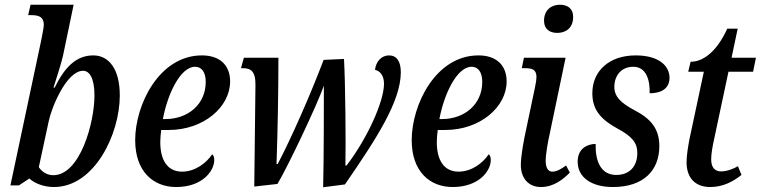

<svg xmlns="http://www.w3.org/2000/svg" viewBox="-20 -780 3213 811"><path d="M208 10C378 10 486 -212 486 -377C486 -487 441 -546 374 -546C302 -546 253 -496 211 -410H206C215 -439 238 -509 246 -544L291 -760H109L99 -716H113C143 -716 165 -709 165 -676C165 -664 161 -647 155 -614L24 3H60L104 -26C124 -7 163 10 208 10ZM205 -40C179 -40 157 -54 144 -74L186 -269C197 -323 260 -481 331 -481C357 -481 379 -452 379 -377C379 -261 318 -40 205 -40Z M724 10C835 10 885 -58 885 -104C885 -115 882 -125 876 -128C852 -92 805 -55 749 -55C689 -55 657 -101 657 -180C657 -196 659 -216 661 -231H693C840 -231 952 -328 952 -436C952 -505 908 -546 833 -546C652 -546 551 -337 551 -188C551 -55 628 10 724 10ZM678 -277H668C687 -380 741 -498 804 -498C832 -498 849 -475 849 -434C849 -340 775 -277 678 -277Z M1345 11 1437 -1C1570 -194 1673 -352 1673 -475C1673 -522 1655 -546 1623 -546C1592 -546 1568 -521 1564 -485C1587 -480 1602 -459 1602 -426C1602 -352 1532 -196 1444 -81H1439C1441 -165 1439 -432 1433 -531L1347 -527C1291 -379 1211 -198 1153 -87H1148C1153 -228 1156 -395 1156 -536H1010L998 -492H1005C1038 -492 1060 -481 1059 -420L1054 8L1152 -3C1198 -80 1319 -336 1348 -418C1348 -339 1348 -112 1345 11Z M1892 10C2003 10 2053 -58 2053 -104C2053 -115 2050 -125 2044 -128C2020 -92 1973 -55 1917 -55C1857 -55 1825 -101 1825 -180C1825 -196 1827 -216 1829 -231H1861C2008 -231 2120 -328 2120 -436C2120 -505 2076 -546 2001 -546C1820 -546 1719 -337 1719 -188C1719 -55 1796 10 1892 10ZM1846 -277H1836C1855 -380 1909 -498 1972 -498C2000 -498 2017 -475 2017 -434C2017 -340 1943 -277 1846 -277Z M2334 -641C2367 -641 2401 -659 2401 -709C2401 -745 2376 -760 2345 -760C2308 -760 2278 -737 2278 -692C2278 -657 2302 -641 2334 -641ZM2265 10C2320 10 2360 -24 2387 -51L2371 -81C2350 -66 2332 -55 2313 -55C2295 -55 2285 -71 2285 -101C2285 -129 2294 -180 2302 -215L2369 -536H2193L2184 -492H2197C2228 -492 2246 -486 2246 -455C2246 -446 2244 -430 2240 -412L2204 -241C2192 -187 2180 -121 2180 -83C2180 -31 2209 10 2265 10Z M2569 10C2697 10 2765 -59 2765 -163C2765 -236 2729 -279 2659 -315C2603 -345 2574 -372 2575 -415C2576 -463 2606 -498 2655 -498C2711 -498 2726 -439 2724 -386C2775 -386 2808 -407 2808 -452C2808 -498 2768 -546 2665 -546C2554 -546 2482 -481 2482 -386C2482 -312 2523 -273 2588 -237C2648 -205 2672 -178 2672 -134C2672 -75 2637 -41 2583 -41C2517 -41 2494 -101 2496 -172C2464 -172 2420 -155 2420 -97C2420 -31 2478 10 2569 10Z M2980 10C3033 10 3075 -12 3112 -41L3097 -78C3077 -66 3050 -56 3026 -56C3000 -56 2984 -72 2984 -107C2984 -128 2989 -160 2997 -195L3057 -477H3161L3173 -536H3070L3096 -659H3052C3005 -556 2946 -519 2897 -519L2887 -477H2953L2892 -191C2887 -164 2880 -124 2880 -95C2880 -27 2918 10 2980 10Z"/></svg>

Font: Noto Serif Condensed Medium
Style: Italic
Weight: 500
Width: 3
Italic angle: -12°
Designer: Monotype Design Team
Foundry: Monotype Imaging Inc.
Version: Version 2.013